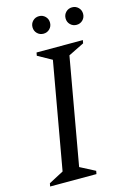

<svg xmlns="http://www.w3.org/2000/svg" viewBox="-125 -892 641 953"><g transform="rotate(-15 195.0 -415.5)"><path d="M10 0 13 -16 89 -56 186 -604 114 -644 117 -660H355L352 -644L271 -604L174 -56L251 -16L248 0ZM175 -741Q156 -741 143 -754Q130 -767 130 -786Q130 -805 143 -818Q156 -831 175 -831Q194 -831 207 -818Q220 -805 220 -786Q220 -767 207 -754Q194 -741 175 -741ZM345 -741Q326 -741 313 -754Q300 -767 300 -786Q300 -805 313 -818Q326 -831 345 -831Q364 -831 377 -818Q390 -805 390 -786Q390 -767 377 -754Q364 -741 345 -741Z"/></g></svg>

Font: Spectral
Style: Italic
Weight: 400
Italic angle: -10°
Designer: Jean-Baptiste Levee
Foundry: Production Type
Version: Version 2.001